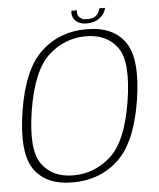

<svg xmlns="http://www.w3.org/2000/svg" viewBox="-54 -816 718 868"><g transform="rotate(-5 305.0 -382.0)"><path d="M242 4.5Q365 4.5 448.5 -73.2Q532 -151 562 -337.5Q591.5 -523 538.5 -601.5Q485.5 -680 362.5 -680Q240 -680 156.5 -602Q73 -524 43 -337.5Q13.5 -152 66.2 -73.8Q119 4.5 242 4.5ZM247.5 -27Q152 -27 104.2 -93.2Q56.5 -159.5 85 -337.5Q114.5 -516 188 -582.2Q261.5 -648.5 357 -648.5Q452.5 -648.5 500.2 -582.2Q548 -516 519.5 -337.5Q490.5 -159 416.8 -93Q343 -27 247.5 -27ZM367 -706Q393 -706 411.2 -715Q429.5 -724 440.8 -738.2Q452 -752.5 455 -769H429.5Q427 -758 421 -747.8Q415 -737.5 402.8 -731.2Q390.5 -725 370.5 -725Q352.5 -725 342.5 -731.5Q332.5 -738 329 -747.8Q325.5 -757.5 327.5 -769H302.5Q299.5 -752.5 306 -738.2Q312.5 -724 327.8 -715Q343 -706 367 -706Z"/></g></svg>

Font: Anybody Thin ExtraLight
Style: Italic
Weight: 250
Italic angle: -10°
Version: Version 1.113;gftools[0.9.25]